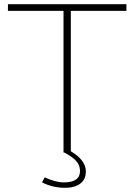

<svg xmlns="http://www.w3.org/2000/svg" viewBox="-20 -730 643 919"><path d="M585 -678H319V-6Q391 37 391 91Q391 129 364 149Q337 169 292 169Q233 169 181 143L194 119Q247 143 286 143Q363 143 363 88Q363 61 345 41Q327 21 288 0H284V-678H18V-710H585Z"/></svg>

Font: Raleway-v4020 ExtraLight
Style: Regular
Weight: 275
Designer: Matt McInerney, Pablo Impallari, Rodrigo Fuenzalida
Foundry: Matt McInerney, Pablo Impallari, Rodrigo Fuenzalida
Version: Version 4.020;PS 004.020;hotconv 1.0.88;makeotf.lib2.5.64775